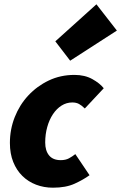

<svg xmlns="http://www.w3.org/2000/svg" viewBox="-20 -860 563 892"><path d="M226 12Q184 12 147.5 -2Q111 -16 84 -42.5Q57 -69 41.5 -107.5Q26 -146 26 -196Q26 -259 48.5 -316Q71 -373 111.5 -416.5Q152 -460 206.5 -486Q261 -512 326 -512Q374 -512 409 -492.5Q444 -473 462 -450L374 -356Q360 -370 347 -377Q334 -384 316 -384Q289 -384 266 -369.5Q243 -355 226 -329.5Q209 -304 199.5 -270Q190 -236 190 -198Q190 -160 208 -138Q226 -116 262 -116Q285 -116 300.5 -124.5Q316 -133 330 -144L396 -46Q367 -25 326.5 -6.5Q286 12 226 12ZM306 -578 237 -668 428 -840 523 -718Z"/></svg>

Font: mr_Source Sans Pro
Style: Italic
Weight: 900
Italic angle: -11°
Designer: Paul D. Hunt
Foundry: Adobe Systems Incorporated
Version: Version 1.076;July 10, 2024;FontCreator 11.5.0.2430 64-bit